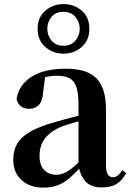

<svg xmlns="http://www.w3.org/2000/svg" viewBox="-20 -880 625 917"><path d="M186.6 16.2Q124.2 16.2 83.8 -19.4Q43.3 -54.9 43.3 -117.6Q43.3 -161.2 62 -193.6Q80.7 -226.1 125.1 -251.5Q169.6 -277 245.4 -297.9Q284.8 -309.4 334.4 -322Q384 -334.6 424 -344.4V-318.9Q384 -308.9 344 -297.6Q303.9 -286.4 277.1 -276.7Q223.3 -254.9 196.1 -220.6Q168.8 -186.4 168.8 -135.9Q168.8 -90.4 191.1 -67.9Q213.3 -45.3 250 -45.3Q266.3 -45.3 284.7 -52.6Q303.1 -59.9 327.4 -79.7Q351.8 -99.4 385.3 -135.5L400.8 -82.4H365.7Q336.6 -50.6 311.2 -28.7Q285.7 -6.8 256.4 4.7Q227 16.2 186.6 16.2ZM466.1 15.2Q414.6 15.2 387.9 -14.2Q361.2 -43.6 354.9 -94V-96.5V-381.4Q354.9 -434.7 344.8 -464.5Q334.7 -494.3 311.6 -506.3Q288.5 -518.3 250 -518.3Q224.4 -518.3 197.3 -512.2Q170.2 -506.1 133.8 -491.2L196.1 -516.3L185.9 -439.2Q183.3 -395.9 164.6 -378Q145.8 -360.2 120.3 -360.2Q71.1 -360.2 59.2 -406.5Q68.9 -473.5 129.4 -512.7Q189.9 -551.9 295.1 -551.9Q395.4 -551.9 440.7 -505.9Q486.1 -459.8 486.1 -356.2V-94.8Q486.1 -60.3 494.8 -47Q503.6 -33.8 519.7 -33.8Q531.3 -33.8 541.3 -40.9Q551.3 -48.1 564.7 -67.2L581.9 -53.4Q564 -17.5 536.2 -1.1Q508.4 15.2 466.1 15.2ZM282.9 -661.5Q320.5 -661.5 340.7 -686.8Q360.8 -712 360.8 -742.2Q360.8 -774.1 340.7 -798.8Q320.5 -823.4 282.9 -823.4Q245.3 -823.4 225.6 -798.8Q205.9 -774.1 205.9 -742.2Q205.9 -712 225.6 -686.8Q245.3 -661.5 282.9 -661.5ZM282.9 -623.7Q232.9 -623.7 196.3 -655.8Q159.7 -687.9 159.7 -742.2Q159.7 -797 196.3 -828.7Q232.9 -860.5 282.9 -860.5Q333.8 -860.5 370.3 -829.2Q406.8 -798 406.8 -742.2Q406.8 -687.5 370.3 -655.6Q333.8 -623.7 282.9 -623.7Z"/></svg>

Font: Source Han Serif JP VF
Style: Regular
Weight: 250
Designer: Ryoko NISHIZUKA 西塚涼子 (kana & ideographs); Frank Grießhammer (Latin, Greek & Cyrillic); Wenlong ZHANG 张文龙 (bopomofo); San
Foundry: Adobe
Version: Version 2.001;hotconv 1.1.0;makeotfexe 2.6.0